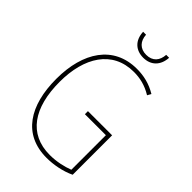

<svg xmlns="http://www.w3.org/2000/svg" viewBox="-266 -1002 1112 1112"><g transform="rotate(45 290.0 -446.0)"><path d="M433 -902H409C406 -853 379 -820 327 -820C276 -820 247 -852 244 -902H220C223 -832 267 -796 326 -796C389 -796 429 -836 433 -902ZM319 -351V-326H491V-43C450 -27 397 -15 342 -15C170 -15 83 -144 83 -355C83 -555 171 -700 347 -700C395 -700 444 -690 496 -658L509 -681C456 -713 403 -725 347 -725C156 -725 57 -572 57 -354C57 -136 148 10 341 10C397 10 463 -2 517 -28V-351Z"/></g></svg>

Font: Noto Sans Ethiopic Condensed Thin
Style: Regular
Weight: 100
Width: 3
Designer: Monotype Design Team
Foundry: Monotype Imaging Inc.
Version: Version 2.102